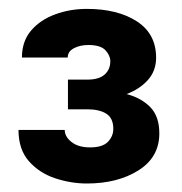

<svg xmlns="http://www.w3.org/2000/svg" viewBox="-20 -737 414 436"><path d="M134.3 -488.8V-556.2H178.2Q204.6 -556.2 217.5 -567.6Q230.5 -579.1 230.5 -598.1Q230.5 -610.8 219.5 -622.8Q208.5 -634.8 180.7 -634.8Q161.6 -634.8 147.7 -627.4Q133.8 -620.1 133.8 -606.4H29.8Q29.8 -643.1 50.5 -667.5Q71.3 -691.9 105 -704.3Q138.7 -716.8 177.2 -716.8Q247.1 -716.8 290.8 -688.5Q334.5 -660.2 334.5 -606Q334.5 -576.2 315.9 -555.4Q297.4 -534.7 267.6 -523.4Q300.8 -514.6 321.3 -493.7Q341.8 -472.7 341.8 -434.1Q341.8 -379.9 294.4 -350.1Q247.1 -320.3 177.2 -320.3Q141.6 -320.3 105.7 -332Q69.8 -343.8 45.9 -370.6Q22 -397.5 22 -441.9H127Q127 -426.8 142.3 -414.6Q157.7 -402.3 184.6 -402.3Q212.9 -402.3 225.1 -415Q237.3 -427.7 237.3 -444.3Q237.3 -468.8 221.4 -478.8Q205.6 -488.8 178.2 -488.8Z"/></svg>

Font: Vazirmatn UI FD ExtraBold
Style: Regular
Weight: 800
Designer: Saber Rastikerdar
Foundry: Saber Rastikerdar
Version: Version 33.003